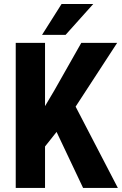

<svg xmlns="http://www.w3.org/2000/svg" viewBox="-20 -921 598 941"><path d="M257.3 -274.4 200.7 -203.1V0H57.1V-710.9H200.7V-400.9L246.1 -477.5L378.4 -710.9H554.2L350.6 -398.4L557.6 0H387.2ZM281.7 -901.4H437L301.3 -750H186Z"/></svg>

Font: MAUL Condensed Bold
Style: Condensed Bold
Weight: 700
Designer: MAUL
Version: Version 1.0; 2020; ttfautohint (v1.8.3)